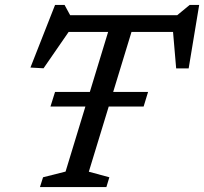

<svg xmlns="http://www.w3.org/2000/svg" viewBox="-20 -756 825 776"><path d="M184 -325.5 202.5 -384.5H578.5L560.5 -325.5ZM702 -627H221.5L268.5 -643L156 -480L103 -483L202.5 -736H241L269 -684.5L222 -694.5H740L684 -684.5L746.5 -736H785L742.5 -479.5H692L678 -643ZM428 -663H522.5L339 -62L422 -39.5L410 0H141.5L154 -39.5L245 -62.5Z"/></svg>

Font: Newsreader 10pt
Style: Italic
Weight: 400
Italic angle: -17°
Version: Version 1.003